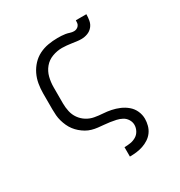

<svg xmlns="http://www.w3.org/2000/svg" viewBox="-181 -686 962 1027"><g transform="rotate(-30 300.0 -173.0)"><path d="M323 215V157H324Q342 157 360.5 154Q379 151 395 141.5Q411 132 420 115Q429 98 429 80Q429 62 419 46Q409 30 393 21.5Q377 13 359 9Q341 5 323.5 2.5Q306 0 288 -1.5Q270 -3 252 -5Q234 -7 216.5 -12Q199 -17 183.5 -26Q168 -35 154 -47Q140 -59 129 -73.5Q118 -88 110.5 -104.5Q103 -121 98 -138.5Q93 -156 91.5 -174Q90 -192 90 -210V-310Q90 -339 95 -368Q100 -397 112.5 -423Q125 -449 145 -470.5Q165 -492 191 -505Q217 -518 246 -523Q275 -528 304 -528Q316 -528 328 -527.5Q340 -527 352 -525Q364 -523 376 -519Q388 -515 400 -515Q408 -515 416 -518.5Q424 -522 429.5 -529Q435 -536 436 -544.5Q437 -553 437 -561H502Q502 -542 498.5 -522.5Q495 -503 482.5 -488Q470 -473 451.5 -466Q433 -459 413 -459Q399 -459 384.5 -461Q370 -463 356 -465Q342 -467 327.5 -468.5Q313 -470 299 -470Q268 -470 238.5 -459Q209 -448 189.5 -424.5Q170 -401 162.5 -371Q155 -341 155 -310V-210Q155 -185 160.5 -160Q166 -135 180.5 -114.5Q195 -94 216.5 -80.5Q238 -67 263 -62.5Q288 -58 313 -56.5Q338 -55 362.5 -50Q387 -45 410.5 -35Q434 -25 453.5 -8.5Q473 8 483.5 31.5Q494 55 494 80Q494 100 488.5 120.5Q483 141 471 157.5Q459 174 441.5 185.5Q424 197 404.5 203.5Q385 210 364.5 212.5Q344 215 324 215Z"/></g></svg>

Font: Iosevka Etoile Light
Style: Regular
Weight: 300
Designer: Belleve Invis
Foundry: Belleve Invis
Version: Version 25.0.1; ttfautohint (v1.8.4)